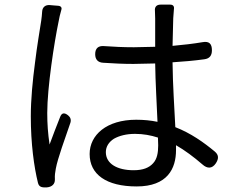

<svg xmlns="http://www.w3.org/2000/svg" viewBox="-20 -781 1020 829"><path d="M131 -509C121 -434 113 -351 113 -279C113 -160 127 -60 144 9C149 28 163 29 183 28C204 26 218 14 217 -7C217 -8 217 -8 217 -9C216 -21 218 -39 221 -53C229 -97 261 -184 284 -251C288 -264 284 -275 274 -283C259 -295 247 -295 240 -277C225 -239 207 -193 194 -157C187 -205 184 -246 184 -293C184 -403 214 -597 233 -688C235 -701 240 -722 245 -739C248 -748 243 -755 232 -756L207 -758L196 -759C176 -761 163 -750 162 -731C161 -718 160 -704 158 -692C152 -652 140 -584 131 -509ZM472 -182C495 -195 526 -203 563 -203C598 -203 631 -197 662 -187L663 -153C663 -121 658 -94 641 -76C624 -57 598 -46 557 -46C486 -46 437 -74 437 -124C437 -148 450 -168 472 -182ZM650 -640V-579L558 -577C512 -577 471 -579 429 -582C404 -584 391 -572 391 -547C391 -524 403 -511 426 -510C470 -507 512 -505 556 -505L650 -507C651 -426 657 -330 660 -255C631 -261 601 -264 568 -264C440 -264 367 -198 367 -116C367 -28 439 24 570 24C703 24 740 -53 740 -133V-154C778 -132 816 -104 854 -71C875 -52 896 -52 912 -76C925 -96 925 -112 907 -127C860 -166 804 -206 737 -232C733 -315 726 -413 725 -512C772 -515 818 -519 862 -525C885 -528 895 -541 895 -564C895 -592 883 -604 855 -599C814 -592 770 -587 725 -583C726 -629 727 -675 728 -702C729 -715 730 -728 731 -742C733 -754 727 -761 715 -761H690H673C656 -761 647 -751 649 -734C649 -722 650 -710 650 -701Z"/></svg>

Font: GenSenRounded2 TW R
Style: Regular
Weight: 400
Version: Version 2.100;PS 2.1;hotconv 16.6.51;makeotf.lib2.5.65220 DE